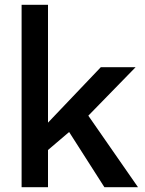

<svg xmlns="http://www.w3.org/2000/svg" viewBox="-20 -780 605 800"><path d="M545 -500H400L180 -269V-760H70V0H180V-155L268 -230L415 0H555L348 -298Z"/></svg>

Font: Goli Medium
Style: Regular
Weight: 500
Designer: jaikishan Patel
Foundry: MagicType
Version: Version 1.000;Glyphs 3.2 (3242)